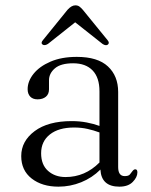

<svg xmlns="http://www.w3.org/2000/svg" viewBox="-20 -688 566 719"><path d="M59.5 -103.5Q59.5 -159.5 109.8 -197Q160 -234.5 248.5 -234.5Q278 -234.5 304.2 -229.5Q330.5 -224.5 352.5 -216.5V-346Q352.5 -397.5 326.8 -424.2Q301 -451 254 -451Q207.5 -451 185.5 -432Q163.5 -413 163.5 -387.5V-353.5Q163.5 -335.5 151.8 -325.8Q140 -316 120.5 -316Q103 -316 93.2 -326.2Q83.5 -336.5 83.5 -354Q83.5 -384 105.8 -411.8Q128 -439.5 169.2 -457.2Q210.5 -475 267.5 -475Q346 -475 384.2 -439.2Q422.5 -403.5 422.5 -343.5V-62.5Q422.5 -28.5 447 -28.5Q461 -28.5 466.2 -34.5Q471.5 -40.5 475.5 -46.5Q481 -54 486.5 -54Q494.5 -54 494.5 -42.5Q494.5 -24.5 477.2 -6.8Q460 11 427 11Q359.5 11 356 -53Q325 -22 284 -5.5Q243 11 199 11Q137.5 11 98.5 -19.5Q59.5 -50 59.5 -103.5ZM134 -114Q134 -71 160 -48Q186 -25 225.5 -25Q298.5 -25 352.5 -79.5V-192Q331 -200 307.8 -205.2Q284.5 -210.5 257.5 -210.5Q199.5 -210.5 166.8 -184.5Q134 -158.5 134 -114ZM159.5 -523.5Q147.5 -516 139.5 -521Q131.5 -527 141 -538L233 -651.5Q248 -668 262 -668Q271 -668 277 -663.8Q283 -659.5 290 -651.5L382.5 -538Q391.5 -527.5 384 -521Q376 -515.5 364 -523.5L261.5 -604.5Z"/></svg>

Font: Fraunces 9pt S000 Light
Style: Regular
Weight: 300
Version: Version 1.000; ttfautohint (v1.8.3)